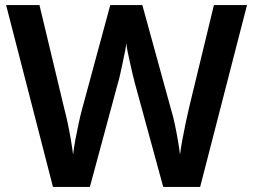

<svg xmlns="http://www.w3.org/2000/svg" viewBox="-20 -734 995 754"><path d="M950 -714 766 0H621L510 -406Q506 -420 501 -442Q496 -464 490.5 -488Q485 -512 481 -532.5Q477 -553 476 -564Q475 -553 471 -532.5Q467 -512 462 -488.5Q457 -465 452 -442.5Q447 -420 442 -404L333 0H188L4 -714H135L232 -309Q239 -283 246 -250Q253 -217 258.5 -184.5Q264 -152 267 -127Q270 -153 276 -185.5Q282 -218 289 -250Q296 -282 302 -304L413 -714H539L652 -303Q659 -281 666 -248.5Q673 -216 678.5 -183.5Q684 -151 687 -127Q690 -152 696 -184.5Q702 -217 709 -250Q716 -283 722 -309L820 -714Z"/></svg>

Font: Noto Sans Sora Sompeng SemiBold
Style: Regular
Weight: 600
Version: Version 2.101